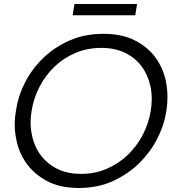

<svg xmlns="http://www.w3.org/2000/svg" viewBox="-20 -917 907 954"><path d="M372 17Q277 17 212.5 -18Q148 -53 110 -107.5Q72 -162 60 -229Q53 -265 53 -300Q53 -329 58 -358L61 -376Q71 -443 105.5 -509.5Q140 -576 195.5 -629.5Q251 -683 326 -716Q401 -749 494 -749Q586 -749 650.5 -716Q715 -683 753.5 -629.5Q792 -576 805 -510Q812 -472 812 -434Q812 -405 808 -376L805 -357Q795 -294 761.5 -228Q728 -162 673 -107.5Q618 -53 542.5 -18Q467 17 372 17ZM383 -53Q453 -53 512 -79Q571 -105 616 -148.5Q661 -192 690 -248.5Q719 -305 729 -366Q734 -396 734 -425Q734 -456 728 -486Q716 -543 684.5 -586Q653 -629 602.5 -654Q552 -679 483 -679Q414 -679 355 -654Q296 -629 251 -586Q206 -543 176.5 -486Q147 -429 137 -366Q132 -337 132 -309Q132 -278 138 -249Q149 -192 180.5 -148.5Q212 -105 262.5 -79Q313 -53 383 -53ZM341 -841 350 -897H661L652 -841Z"/></svg>

Font: Sora Light
Style: Italic
Weight: 300
Designer: Jonathan Barnbrook, Juli√°n Moncada
Version: Version 1.000